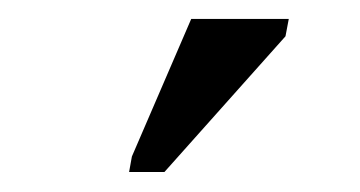

<svg xmlns="http://www.w3.org/2000/svg" viewBox="-20 -773 373 199"><path d="M275.9 -735.4 150.4 -594.7H113.8L116.7 -610.8L178.2 -753.4H279.3Z"/></svg>

Font: Arimo
Style: Italic
Weight: 400
Italic angle: -12°
Designer: Steve Matteson
Foundry: Monotype Imaging Inc.
Version: Version 1.33